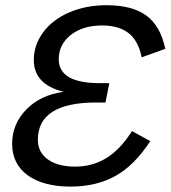

<svg xmlns="http://www.w3.org/2000/svg" viewBox="-20 -688 640 718"><path d="M243.7 9.8Q142.1 9.8 83.7 -32.5Q25.4 -74.7 25.4 -150.4Q25.4 -224.1 78.4 -278.6Q131.3 -333 218.3 -344.7Q106.4 -372.1 106.4 -463.4Q106.4 -520 141.8 -567.6Q177.2 -615.2 239.3 -641.8Q301.3 -668.5 378.4 -668.5Q474.1 -668.5 527.1 -629.9Q580.1 -591.3 598.1 -505.4L509.8 -473.6Q497.1 -536.6 460.2 -564.7Q423.3 -592.8 362.3 -592.8Q290 -592.8 244.9 -557.4Q199.7 -522 199.7 -466.3Q199.7 -377 354 -377H388.7L374.5 -304.7H339.8Q121.6 -304.7 121.6 -165.5Q121.6 -118.2 159.2 -91.6Q196.8 -64.9 261.7 -64.9Q325.2 -64.9 377.4 -96.7Q429.7 -128.4 473.6 -197.8L542 -160.2Q481.9 -68.4 410.4 -29.3Q338.9 9.8 243.7 9.8Z"/></svg>

Font: Cousine
Style: Italic
Weight: 400
Italic angle: -12°
Monospace: yes
Designer: Steve Matteson
Foundry: Monotype Imaging Inc.
Version: Version 1.21